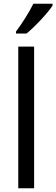

<svg xmlns="http://www.w3.org/2000/svg" viewBox="-20 -1010 302 1030"><path d="M262 -980V-990H159C137 -945 99 -885 66 -841V-830H122C167 -866 237 -941 262 -980ZM163 0V-760H78V0Z"/></svg>

Font: Noto Sans Thai Looped SemiCondensed
Style: Regular
Weight: 400
Width: 4
Designer: Sasikarn Vongin, Ben Mitchell
Foundry: The Fontpad Ltd
Version: Version 1.001